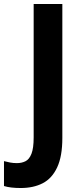

<svg xmlns="http://www.w3.org/2000/svg" viewBox="-86 -734 416 964"><path d="M18 210Q-8 210 -29 207.5Q-50 205 -66 200V75Q-51 79 -35 82Q-19 85 -1 85Q23 85 42 75.5Q61 66 72 38Q83 10 83 -44V-714H227V-41Q227 51 201 106.5Q175 162 128.5 186Q82 210 18 210Z"/></svg>

Font: Noto Sans Sinhala SemiCondensed
Style: Bold
Weight: 700
Width: 4
Designer: Jelle Bosma - Monotype Design Team
Foundry: Monotype Imaging Inc.
Version: Version 2.006; ttfautohint (v1.8.4.7-5d5b)